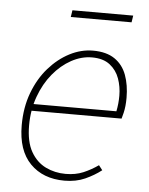

<svg xmlns="http://www.w3.org/2000/svg" viewBox="-49 -677 566 730"><g transform="rotate(5 234.0 -312.0)"><path d="M224 12Q142 12 93 -38Q44 -88 44 -184Q44 -252 65 -308Q86 -364 121.5 -404.5Q157 -445 200.5 -467.5Q244 -490 290 -490Q341 -490 372.5 -468.5Q404 -447 418 -409Q432 -371 432 -322Q432 -306 430.5 -291.5Q429 -277 426 -264.5Q423 -252 420 -242H68L74 -268H398Q401 -283 402.5 -297.5Q404 -312 404 -328Q404 -362 393 -393Q382 -424 356.5 -444Q331 -464 288 -464Q248 -464 209.5 -443Q171 -422 140 -384.5Q109 -347 90.5 -296Q72 -245 72 -186Q72 -123 93.5 -85.5Q115 -48 150 -31Q185 -14 226 -14Q264 -14 293.5 -26.5Q323 -39 350 -58L364 -40Q337 -19 302.5 -3.5Q268 12 224 12ZM194 -610 198 -636H430L426 -610Z"/></g></svg>

Font: Source Sans 3 ExtraLight
Style: Italic
Weight: 250
Italic angle: -11°
Designer: Paul D. Hunt
Foundry: Adobe
Version: Version 3.046;hotconv 1.0.118;makeotfexe 2.5.65603